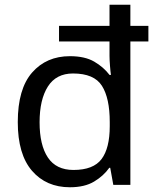

<svg xmlns="http://www.w3.org/2000/svg" viewBox="-20 -780 657 810"><path d="M275 10Q175 10 115 -59.5Q55 -129 55 -265Q55 -405 115.5 -474Q176 -543 275 -543Q338 -543 377.5 -520Q417 -497 442 -464H448Q446 -477 444 -502.5Q442 -528 442 -544V-605H229V-671H442V-760H530V-671H606V-605H530V0H458L445 -72H441Q417 -38 377 -14Q337 10 275 10ZM290 -63Q374 -63 408.5 -109Q443 -155 443 -248V-265Q443 -366 410 -418Q377 -470 288 -470Q217 -470 182 -415Q147 -360 147 -264Q147 -168 182 -115.5Q217 -63 290 -63Z"/></svg>

Font: Noto Sans Old North Arabian
Style: Regular
Weight: 400
Designer: Monotype Design Team
Foundry: Monotype Imaging Inc.
Version: Version 2.001; ttfautohint (v1.8.4.7-5d5b)